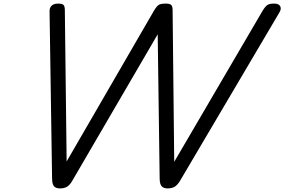

<svg xmlns="http://www.w3.org/2000/svg" viewBox="-20 -1035 1583 1069"><path d="M313 14Q294 14 282.5 4Q271 -6 270 -38L256 -970Q255 -991 267 -1003Q279 -1015 304 -1015Q327 -1015 334 -1007Q341 -999 341 -979L351 -136L837 -975Q853 -1002 865 -1008.5Q877 -1015 903 -1015Q926 -1015 933.5 -1007Q941 -999 941 -979L950 -134L1442 -975Q1458 -1001 1470 -1008Q1482 -1015 1507 -1015Q1533 -1015 1540.5 -999.5Q1548 -984 1534 -963L981 -26Q967 -4 952 5Q937 14 912 14Q893 14 881.5 3.5Q870 -7 869 -38L858 -844L381 -26Q368 -4 352.5 5Q337 14 313 14Z"/></svg>

Font: Playwrite AU TAS
Style: Regular
Weight: 400
Designer: Veronika Burian, José Scaglione
Foundry: TypeTogether
Version: Version 1.002